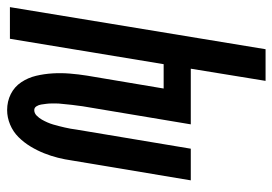

<svg xmlns="http://www.w3.org/2000/svg" viewBox="-148 -640 783 552"><g transform="rotate(90 244.0 -363.5)"><path d="M284 8Q259 8 238 -2.5Q217 -13 204 -32.5Q191 -52 185.5 -75Q180 -98 178.5 -122.5Q177 -147 179 -172Q181 -197 185 -222L222 -442H152L79 0H-12L109 -735H200L165 -520H325L273 -209Q272 -201 271 -193.5Q270 -186 269 -178.5Q268 -171 267.5 -163.5Q267 -156 266 -148.5Q265 -141 265 -133.5Q265 -126 265 -119Q265 -112 266 -104.5Q267 -97 268 -90Q269 -83 273 -76.5Q277 -70 284 -70Q293 -70 300 -77Q307 -84 311.5 -92Q316 -100 319.5 -108Q323 -116 325.5 -124.5Q328 -133 330 -141Q332 -149 334 -157.5Q336 -166 337.5 -174.5Q339 -183 340 -191L395 -520H486L429 -179Q426 -158 421 -138Q416 -118 408 -98Q400 -78 388.5 -59Q377 -40 361.5 -24.5Q346 -9 325.5 -0.5Q305 8 284 8Z"/></g></svg>

Font: Iosevka Semibold Oblique
Style: Regular
Weight: 600
Italic angle: -9°
Monospace: yes
Designer: Belleve Invis
Foundry: Belleve Invis
Version: Version 32.5.0; ttfautohint (v1.8.4)